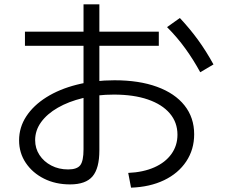

<svg xmlns="http://www.w3.org/2000/svg" viewBox="-20 -828 1040 885"><path d="M571 -31Q640 -34 691 -56.5Q742 -79 770 -118Q798 -157 798 -207Q798 -264 762.5 -305.5Q727 -347 661.5 -369.5Q596 -392 505 -392Q428 -392 362 -376Q296 -360 246.5 -331.5Q197 -303 169.5 -265Q142 -227 142 -182Q142 -144 162 -113.5Q182 -83 216.5 -65Q251 -47 294 -47Q335 -47 350 -66.5Q365 -86 365 -140V-808H438V-135Q438 -52 406.5 -15Q375 22 303 22Q236 22 183 -4.5Q130 -31 99 -77Q68 -123 68 -181Q68 -241 101 -291.5Q134 -342 193.5 -379.5Q253 -417 333.5 -437.5Q414 -458 508 -458Q621 -458 703.5 -428Q786 -398 830.5 -342Q875 -286 875 -209Q875 -139 838.5 -84Q802 -29 736.5 2.5Q671 34 584 37ZM95 -617V-682H712V-617ZM903 -495Q872 -552 834.5 -604Q797 -656 750 -703L809 -745Q855 -696 892.5 -644.5Q930 -593 964 -531Z"/></svg>

Font: M PLUS 1 Code
Style: Regular
Weight: 400
Designer: Coji Morishita
Foundry: UNDERFOREST DESIGN
Version: Version 1.005